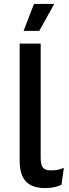

<svg xmlns="http://www.w3.org/2000/svg" viewBox="-20 -947 352 977"><path d="M187 -146Q187 -109 198 -94.5Q209 -80 239 -80Q258 -80 271.5 -82.5Q285 -85 305 -93L293 -7Q259 10 210 10Q143 10 111.5 -24Q80 -58 80 -131V-725H187ZM256 -927 180 -790H100L153 -927Z"/></svg>

Font: Work Sans Medium
Style: Regular
Weight: 500
Designer: Wei Huang
Foundry: Wei Huang
Version: Version 1.500